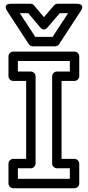

<svg xmlns="http://www.w3.org/2000/svg" viewBox="-20 -975 465 1020"><path d="M351 -25H75V-81H144C159.1 -81 169 -95.3 169 -106V-570C169 -585.1 154.7 -595 144 -595H75V-651H351V-595H282C266.9 -595 257 -580.7 257 -570V-106C257 -90.9 271.3 -81 282 -81H351ZM376 25C386.7 25 401 15.1 401 0V-106C401 -116.7 391.1 -131 376 -131H307V-545H376C386.7 -545 401 -554.9 401 -570V-676C401 -686.7 391.1 -701 376 -701H50C39.3 -701 25 -691.1 25 -676V-570C25 -559.3 34.9 -545 50 -545H119V-131H50C39.3 -131 25 -121.1 25 -106V0C25 10.7 34.9 25 50 25ZM259.5 -779H167.5L85.2 -905H130.3L193.8 -829C198.6 -823.2 214.6 -808.5 232 -828.7L297.5 -905H341.8ZM273 -729C280.9 -729 289.3 -733.2 293.9 -740.3L408.9 -916.3C435.4 -956.8 388 -955 388 -955H286C279.2 -955 271.8 -951.8 267 -946.3L213.3 -883.7L161.2 -946C156.7 -951.4 149.4 -955 142 -955H39C-9.3 -955 18.1 -916.3 18.1 -916.3L133.1 -740.3C137.4 -733.7 145.5 -729 154 -729Z"/></svg>

Font: Fog Sans
Style: Outline
Weight: 700
Foundry: Intel Corporation
Version: Version 1.00